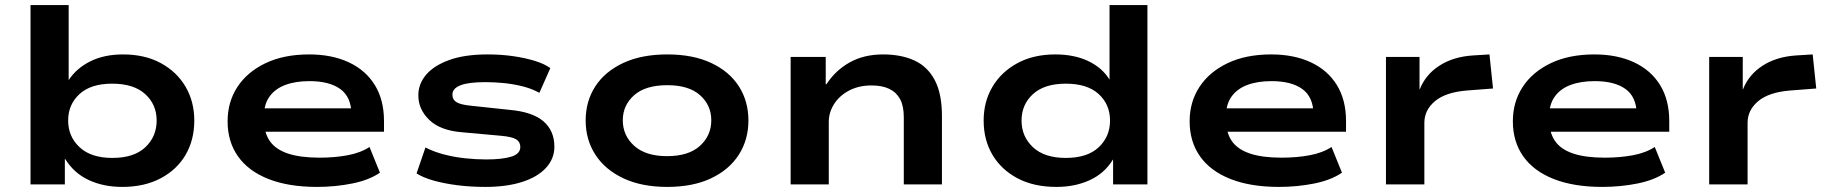

<svg xmlns="http://www.w3.org/2000/svg" viewBox="-20 -725 7184 755"><path d="M461 10Q387 10 329 -17Q271 -44 237 -99H235V0H100V-705H250V-410Q281 -457 335.5 -484Q390 -511 464 -511Q550 -511 613 -476.5Q676 -442 710 -383.5Q744 -325 744 -251Q744 -175 710 -116.5Q676 -58 612 -24Q548 10 461 10ZM422 -104Q507 -104 551.5 -146Q596 -188 596 -251Q596 -314 551 -355Q506 -396 421 -396Q337 -396 292.5 -355Q248 -314 248 -251Q248 -188 293 -146Q338 -104 422 -104Z M1226 10Q1115 10 1036 -21Q957 -52 916 -110Q875 -168 875 -248Q875 -324 913.5 -383Q952 -442 1024 -476.5Q1096 -511 1196 -511Q1285 -511 1351.5 -480Q1418 -449 1454 -390.5Q1490 -332 1490 -249V-207H991V-299H1384L1362 -277Q1361 -344 1318 -375Q1275 -406 1197 -406Q1142 -406 1102 -391Q1062 -376 1040 -345.5Q1018 -315 1018 -269V-254Q1018 -204 1040.5 -171Q1063 -138 1111.5 -121.5Q1160 -105 1237 -105Q1296 -105 1347 -114.5Q1398 -124 1433 -147L1474 -46Q1432 -17 1365.5 -3.5Q1299 10 1226 10Z M1889 10Q1831 10 1779.5 3.5Q1728 -3 1686.5 -14.5Q1645 -26 1618 -43L1653 -145Q1686 -128 1726.5 -117.5Q1767 -107 1810 -102.5Q1853 -98 1892 -98Q1955 -98 1990.5 -109Q2026 -120 2026 -147Q2026 -167 2010 -177Q1994 -187 1951 -191L1796 -205Q1711 -212 1668 -253.5Q1625 -295 1625 -350Q1625 -395 1655.5 -431Q1686 -467 1746.5 -489Q1807 -511 1898 -511Q1951 -511 1999 -504Q2047 -497 2085 -485Q2123 -473 2144 -457L2101 -360Q2072 -376 2037 -385Q2002 -394 1964.5 -398Q1927 -402 1888 -402Q1822 -402 1790.5 -389.5Q1759 -377 1759 -353Q1759 -333 1775.5 -323Q1792 -313 1834 -309L1984 -293Q2074 -285 2117 -248Q2160 -211 2160 -148Q2160 -101 2127 -65Q2094 -29 2033 -9.5Q1972 10 1889 10Z M2604 10Q2503 10 2431 -24Q2359 -58 2321 -117Q2283 -176 2283 -251Q2283 -327 2321 -385.5Q2359 -444 2431 -477.5Q2503 -511 2604 -511Q2705 -511 2776.5 -477.5Q2848 -444 2885.5 -385.5Q2923 -327 2923 -251Q2923 -176 2885.5 -117Q2848 -58 2776.5 -24Q2705 10 2604 10ZM2603 -111Q2688 -111 2732.5 -151.5Q2777 -192 2777 -252Q2777 -311 2733 -350.5Q2689 -390 2604 -390Q2518 -390 2473.5 -350.5Q2429 -311 2429 -252Q2429 -192 2474 -151.5Q2519 -111 2603 -111Z M3089 0V-501H3227V-394H3230Q3265 -448 3321 -479.5Q3377 -511 3453 -511Q3524 -511 3576 -487Q3628 -463 3656 -409.5Q3684 -356 3684 -269V0H3534V-264Q3534 -308 3519.5 -335Q3505 -362 3477 -375.5Q3449 -389 3407 -389Q3357 -389 3319 -369Q3281 -349 3260 -316Q3239 -283 3239 -246V0Z M4134 10Q4045 10 3981 -24Q3917 -58 3882.5 -116.5Q3848 -175 3848 -251Q3848 -325 3882.5 -383.5Q3917 -442 3980.5 -476.5Q4044 -511 4130 -511Q4204 -511 4259 -485Q4314 -459 4343 -412V-705H4492V0H4357V-97H4356Q4323 -43 4265 -16.5Q4207 10 4134 10ZM4171 -104Q4256 -104 4300.5 -146Q4345 -188 4345 -251Q4345 -314 4300.5 -355Q4256 -396 4171 -396Q4087 -396 4042 -355Q3997 -314 3997 -251Q3997 -188 4042 -146Q4087 -104 4171 -104Z M5009 10Q4898 10 4819 -21Q4740 -52 4699 -110Q4658 -168 4658 -248Q4658 -324 4696.5 -383Q4735 -442 4807 -476.5Q4879 -511 4979 -511Q5068 -511 5134.5 -480Q5201 -449 5237 -390.5Q5273 -332 5273 -249V-207H4774V-299H5167L5145 -277Q5144 -344 5101 -375Q5058 -406 4980 -406Q4925 -406 4885 -391Q4845 -376 4823 -345.5Q4801 -315 4801 -269V-254Q4801 -204 4823.5 -171Q4846 -138 4894.5 -121.5Q4943 -105 5020 -105Q5079 -105 5130 -114.5Q5181 -124 5216 -147L5257 -46Q5215 -17 5148.5 -3.5Q5082 10 5009 10Z M5430 0V-501H5562V-374H5563Q5586 -432 5640.5 -467Q5695 -502 5772 -507L5837 -511L5851 -377L5747 -369Q5664 -362 5622.5 -327Q5581 -292 5581 -242V0Z M6280 10Q6169 10 6090 -21Q6011 -52 5970 -110Q5929 -168 5929 -248Q5929 -324 5967.5 -383Q6006 -442 6078 -476.5Q6150 -511 6250 -511Q6339 -511 6405.5 -480Q6472 -449 6508 -390.5Q6544 -332 6544 -249V-207H6045V-299H6438L6416 -277Q6415 -344 6372 -375Q6329 -406 6251 -406Q6196 -406 6156 -391Q6116 -376 6094 -345.5Q6072 -315 6072 -269V-254Q6072 -204 6094.5 -171Q6117 -138 6165.5 -121.5Q6214 -105 6291 -105Q6350 -105 6401 -114.5Q6452 -124 6487 -147L6528 -46Q6486 -17 6419.5 -3.5Q6353 10 6280 10Z M6701 0V-501H6833V-374H6834Q6857 -432 6911.5 -467Q6966 -502 7043 -507L7108 -511L7122 -377L7018 -369Q6935 -362 6893.5 -327Q6852 -292 6852 -242V0Z"/></svg>

Font: Nunito Sans 7pt Expanded
Style: Bold
Weight: 700
Width: 7
Designer: Vernon Adams
Foundry: Vernon Adams
Version: Version 3.101;gftools[0.9.27]